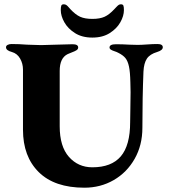

<svg xmlns="http://www.w3.org/2000/svg" viewBox="-20 -860 786 894"><path d="M87 -256V-536Q87 -564 73.5 -587.5Q60 -611 35 -618Q8 -625 8 -640Q8 -647 15.5 -651Q23 -655 34 -655Q69 -655 106 -652Q152 -650 171 -650Q190 -650 242 -652Q296 -654 318 -654Q344 -654 344 -639Q344 -631 336 -626Q328 -621 315.5 -616.5Q303 -612 295 -608Q258 -590 258 -530V-272Q258 -178 301 -129.5Q344 -81 410 -81Q499 -81 542.5 -132Q586 -183 586 -291Q586 -333 587 -356L588 -431Q588 -463 587 -477Q586 -525 580.5 -550.5Q575 -576 564 -589.5Q553 -603 531 -614Q524 -618 513 -621.5Q502 -625 496 -629Q490 -633 490 -639Q490 -654 520 -654Q551 -654 583 -652L621 -651Q639 -651 665 -653Q691 -655 713 -655Q738 -655 738 -640Q738 -626 712 -618Q678 -608 664 -587Q650 -566 648 -527Q643 -406 643 -265Q643 -184 607 -120.5Q571 -57 509.5 -21.5Q448 14 373 14Q234 14 160.5 -58.5Q87 -131 87 -256ZM263 -813Q263 -828 265.5 -834Q268 -840 277 -840Q284 -840 289 -836.5Q294 -833 299 -827Q304 -821 307 -818Q331 -792 353 -782Q375 -772 410 -772Q445 -772 467 -782Q489 -792 513 -818Q516 -821 522 -827.5Q528 -834 532.5 -837Q537 -840 543 -840Q552 -840 554.5 -834Q557 -828 557 -813Q557 -786 540.5 -756.5Q524 -727 491 -706Q458 -685 410 -685Q362 -685 329 -706Q296 -727 279.5 -756.5Q263 -786 263 -813Z"/></svg>

Font: EB Garamond ExtraBold
Style: Regular
Weight: 800
Designer: Georg Duffner and Octavio Pardo
Foundry: Georg Duffner
Version: Version 1.000